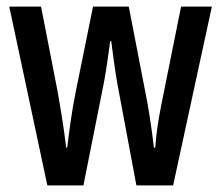

<svg xmlns="http://www.w3.org/2000/svg" viewBox="-20 -560 669 580"><path d="M334 -310 392 0H503L620 -540H527L467 -242C457 -192 451 -147 449 -114H445C437 -181 428 -239 419 -282L369 -540H261L209 -284C196 -219 189 -163 183 -114H180C173 -172 163 -234 153 -289L104 -540H8L123 0H232L294 -311C301 -347 307 -394 313 -436H316C321 -397 327 -350 334 -310Z"/></svg>

Font: Noto Sans Devanagari ExtraCondensed Medium
Style: Regular
Weight: 500
Width: 2
Designer: Jelle Bosma - Monotype Design Team
Foundry: Monotype Imaging Inc.
Version: Version 2.004